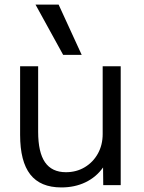

<svg xmlns="http://www.w3.org/2000/svg" viewBox="-20 -810 632 840"><path d="M248.3 10Q156.8 10 112.4 -46.8Q68 -103.7 68 -220V-520H146.9V-233.6Q146.9 -143.6 176.9 -100.1Q207 -56.6 268.4 -56.6Q314.6 -56.6 351.1 -78.6Q387.6 -100.6 408.4 -138.3Q429.2 -176 429.2 -223.6V-520H508.1V0H431.7L430.9 -76.9H430.5Q400.9 -35.1 354 -12.5Q307.2 10 248.3 10ZM256.3 -570 135.3 -790H236.4L337.4 -570Z"/></svg>

Font: M PLUS 2 Thin
Style: Regular
Weight: 100
Designer: Coji Morishita
Foundry: UNDERFOREST DESIGN
Version: Version 1.001